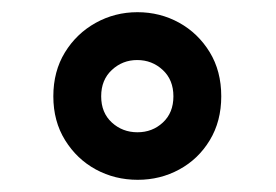

<svg xmlns="http://www.w3.org/2000/svg" viewBox="-20 -785 452 315"><path d="M206 -490Q168.5 -490 137.2 -507Q106 -524 86.8 -555Q67.5 -586 67.5 -627Q67.5 -668 86.5 -699Q105.5 -730 137 -747.5Q168.5 -765 205.5 -765Q242.5 -765 273.8 -747.8Q305 -730.5 324 -699.5Q343 -668.5 343 -627Q343 -586 324.2 -555Q305.5 -524 274.2 -507Q243 -490 206 -490ZM205.5 -568Q230 -568 247.2 -584Q264.5 -600 264.5 -627Q264.5 -654 247 -670.2Q229.5 -686.5 205 -686.5Q181 -686.5 163.5 -670.2Q146 -654 146 -627Q146 -600 163.5 -584Q181 -568 205.5 -568Z"/></svg>

Font: Mohave SemiBold
Style: Regular
Weight: 600
Designer: Gumpita Rahayu
Foundry: Tokotype
Version: Version 2.003